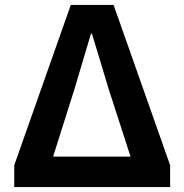

<svg xmlns="http://www.w3.org/2000/svg" viewBox="-20 -761 750 781"><path d="M38 -89 268 -741H442L672 -89V0H38ZM511 -124 422 -399 354 -624H350L283 -399L196 -124Z"/></svg>

Font: Merged Yaku Han JP
Style: Bold
Weight: 700
Designer: Ryoko NISHIZUKA 西塚涼子 (kana, bopomofo & ideographs); Paul D. Hunt (Latin, Greek & Cyrillic); Sandoll Communications 산돌커뮤니
Foundry: Adobe
Version: Version 2.004